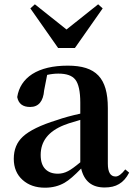

<svg xmlns="http://www.w3.org/2000/svg" viewBox="-20 -856 622 892"><path d="M189 16C224 16 254 8 280 -7C301 -19 326 -41 357 -73C371 -14 407 15 466 15C493 15 515 10 533 -1C552 -12 567 -29 580 -54L562 -69C545 -47 530 -36 517 -36C493 -36 481 -56 481 -96V-354C481 -494 426 -551 295 -551C226 -551 171 -538 130 -512C90 -486 67 -450 60 -405C66 -374 86 -359 120 -359C159 -359 181 -385 185 -436L199 -508C217 -512 234 -514 251 -514C289 -514 315 -505 330 -486C345 -467 353 -431 353 -379V-328C312 -319 275 -309 244 -298C169 -275 116 -249 86 -221C58 -195 44 -161 44 -118C44 -77 58 -44 85 -20C112 4 146 16 189 16ZM249 -49C224 -49 205 -56 191 -70C176 -85 169 -107 169 -136C169 -200 205 -246 278 -275C287 -279 308 -286 340 -295C345 -297 350 -298 353 -299V-102C329 -82 310 -68 296 -61C281 -53 265 -49 249 -49ZM328 -633 457 -817 436 -836 289 -719 142 -836 121 -817 250 -633Z"/></svg>

Font: AllPunType Bold
Style: Regular
Weight: 700
Version: 1.0